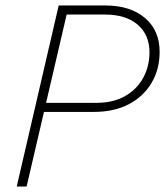

<svg xmlns="http://www.w3.org/2000/svg" viewBox="-20 -680 603 700"><path d="M41 0 194 -660H364Q455 -660 508.5 -614.5Q562 -569 562 -491Q562 -428 533 -378.5Q504 -329 450.5 -300.5Q397 -272 322 -272H126L131 -305H331Q393 -305 436.5 -330Q480 -355 502.5 -397Q525 -439 525 -489Q525 -553 482 -590Q439 -627 362 -627H223L77 0Z"/></svg>

Font: Kantumruy Pro ExtraLight
Style: Italic
Weight: 250
Italic angle: -13°
Version: Version 1.002